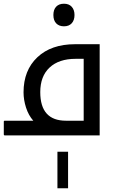

<svg xmlns="http://www.w3.org/2000/svg" viewBox="-30 -720 635 1021"><path d="M415 -78.1V-407.2H372.1Q283.2 -407.2 233.6 -360.8Q184.1 -314.5 184.1 -230Q184.1 -78.1 320.8 -78.1ZM-4.9 0Q-9.8 0 -9.8 -4.9V-74.2Q-9.8 -78.1 -4.9 -78.1H147Q121.6 -106.9 108.4 -147.9Q95.2 -189 95.2 -229Q95.2 -346.2 168.7 -415.5Q242.2 -484.9 369.1 -484.9H500V0ZM310.1 -580.1Q284.2 -580.1 269 -595.7Q253.9 -611.3 253.9 -640.1Q253.9 -668.9 268.8 -684.6Q283.7 -700.2 310.1 -700.2Q336.9 -700.2 351.6 -683.8Q366.2 -667.5 366.2 -640.1Q366.2 -612.8 351.6 -596.4Q336.9 -580.1 310.1 -580.1ZM275.4 86.9H332V281.2H275.4Z"/></svg>

Font: Droid Arabic Kufi
Style: Regular
Weight: 400
Designer: Pascal Zoghbi
Foundry: Irfont.ir
Version: Version 1.00 February 28, 2013, initial release